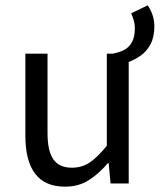

<svg xmlns="http://www.w3.org/2000/svg" viewBox="-20 -687 598 719"><path d="M460 -454 401 -486Q425 -490 444 -499.5Q463 -509 474 -529Q485 -549 485 -582Q485 -596 481 -610.5Q477 -625 471 -637L533 -667Q545 -650 551.5 -630Q558 -610 558 -588Q558 -548 543.5 -521Q529 -494 506.5 -478.5Q484 -463 460 -454ZM224 12Q148 12 111.5 -36.5Q75 -85 75 -178V-486H158V-189Q158 -121 180 -90Q202 -59 249 -59Q287 -59 316 -78.5Q345 -98 380 -141V-486H462V0H394L387 -76H384Q350 -36 312 -12Q274 12 224 12Z"/></svg>

Font: Source Sans 3
Style: Regular
Weight: 400
Designer: Paul D. Hunt
Foundry: Adobe
Version: Version 3.046;hotconv 1.0.118;makeotfexe 2.5.65603